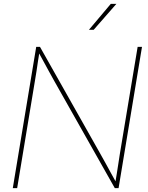

<svg xmlns="http://www.w3.org/2000/svg" viewBox="-20 -969 763 989"><path d="M45.9 0 166.5 -727.5H186L497.6 -175.3Q512.2 -149.9 525.9 -124.5Q539.6 -99.1 553.5 -74Q567.4 -48.8 581.5 -23.4H573.2Q577.6 -48.8 581.5 -74Q585.4 -99.1 589.4 -124.5Q593.3 -149.9 597.2 -175.3L689 -727.5H711.4L590.8 0H571.3L259.8 -551.3Q245.6 -576.7 231.7 -602.1Q217.8 -627.4 204.1 -652.8Q190.4 -678.2 176.3 -703.6H183.6Q179.2 -678.2 175.5 -652.8Q171.9 -627.4 168 -602.1Q164.1 -576.7 159.7 -551.3L68.4 0ZM438 -815.4 550.8 -949.2H579.6L462.4 -815.4Z"/></svg>

Font: Inter 28pt Thin
Style: Italic
Weight: 250
Italic angle: -9.3988°
Designer: Rasmus Andersson
Foundry: rsms
Version: Version 4.001;git-66647c0bb